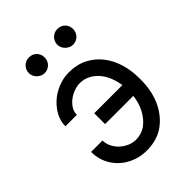

<svg xmlns="http://www.w3.org/2000/svg" viewBox="-218 -858 977 977"><g transform="rotate(-45 270.5 -370.0)"><path d="M51.1 -186.1H133.5Q133.5 -162.3 144.2 -141Q154.8 -119.7 172.2 -103.5Q189.6 -87.4 211.8 -77.8Q234 -68.2 257.1 -68.2Q299.7 -68.5 331.7 -93Q347.3 -105.5 359.9 -121.4Q372.5 -137.4 381.7 -155.9Q391 -174.4 396.8 -194.6Q402.7 -214.8 404.8 -235.8H201.7V-313.9H404.1Q400.2 -343.4 389.2 -372Q378.2 -400.6 359.7 -423.3Q341.3 -446 315.7 -460Q290.1 -474.1 257.1 -474.4Q236.9 -474.1 215 -466.1Q193.2 -458.1 175.1 -444.2Q157 -430.4 145.2 -411.6Q133.5 -392.8 133.5 -370.7H51.1Q51.1 -417.3 80.6 -459.5Q95.5 -480.8 115.1 -498Q134.6 -515.3 157.5 -527.3Q180.4 -539.4 205.6 -546Q230.8 -552.6 257.1 -552.6Q314.3 -552.6 357.8 -530.4Q401.3 -508.2 430.6 -470.7Q459.9 -433.2 475 -384.2Q490.1 -335.2 490.1 -281.2V-261.4Q490.1 -228 483.8 -194.8Q477.6 -161.6 464.7 -131.2Q451.7 -100.9 431.6 -74.4Q411.6 -47.9 383.9 -27.7Q332.4 9.9 257.1 9.9Q215.2 9.9 177.9 -4.4Q140.6 -18.8 112.4 -44.6Q84.2 -70.3 67.6 -106.4Q51.1 -142.4 51.1 -186.1ZM372.2 -750Q384.6 -750 394.9 -745.7Q405.2 -741.5 412.8 -733.8Q420.5 -726.2 424.7 -715.9Q429 -705.6 429 -693.2Q429 -681.5 424.5 -671Q420.1 -660.5 412.5 -652.9Q404.8 -645.2 394.4 -640.8Q383.9 -636.4 372.2 -636.4Q361.2 -636.4 350.9 -641.2Q340.6 -646 332.6 -653.8Q324.6 -661.6 320 -671.9Q315.3 -682.2 315.3 -693.2Q315.3 -704.9 319.8 -715.4Q324.2 -725.9 331.9 -733.5Q339.5 -741.1 350 -745.6Q360.4 -750 372.2 -750ZM110.8 -693.2Q110.8 -704.9 115.2 -715.4Q119.7 -725.9 127.3 -733.5Q134.9 -741.1 145.4 -745.6Q155.9 -750 167.6 -750Q180 -750 190.3 -745.7Q200.6 -741.5 208.3 -733.8Q215.9 -726.2 220.2 -715.9Q224.4 -705.6 224.4 -693.2Q224.4 -681.5 220 -671Q215.6 -660.5 207.9 -652.9Q200.3 -645.2 189.8 -640.8Q179.3 -636.4 167.6 -636.4Q156.6 -636.4 146.3 -641.2Q136 -646 128 -653.8Q120 -661.6 115.4 -671.9Q110.8 -682.2 110.8 -693.2Z"/></g></svg>

Font: Inter P
Style: Regular
Weight: 400
Designer: Rasmus Andersson
Foundry: rsms
Version: Version 3.018;git-588b23468